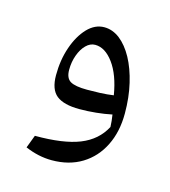

<svg xmlns="http://www.w3.org/2000/svg" viewBox="-56 -964 324 366"><g transform="rotate(15 106.0 -781.5)"><path d="M76.3 -646.3Q50.3 -646.3 23.9 -657.6L33.5 -683Q89.6 -682.8 121.5 -695.5Q153.4 -708.2 168.3 -736.5Q168.1 -743 167.5 -748.4Q166.9 -753.9 165.9 -760.5Q151.3 -757.4 135 -755.8Q118.7 -754.1 102.1 -754.1Q71.2 -754.1 56.8 -765.6Q42.5 -777.1 42.5 -805.1Q42.5 -835.2 51.3 -860.7Q60.1 -886.1 74.9 -901.7Q89.8 -917.2 108.1 -917.2Q124.5 -917.2 139 -906Q153.4 -894.7 164.5 -874.5Q175.5 -854.3 181.8 -827.3Q188.2 -800.2 188.2 -768.4Q188.2 -732.2 174.5 -704.7Q160.8 -677.1 135.7 -661.7Q110.6 -646.3 76.3 -646.3ZM158.9 -796.5Q152.4 -835.7 136 -858Q119.6 -880.3 99.9 -880.3Q90.1 -880.3 81.9 -872.1Q73.7 -863.9 68.9 -850.5Q64 -837.1 64 -821.5Q64 -805.1 73.7 -799.3Q83.5 -793.6 106.7 -793.6Q118.9 -793.6 132.6 -794.1Q146.4 -794.7 158.9 -796.5Z"/></g></svg>

Font: Pinar DS1 Medium
Style: Regular
Weight: 500
Designer: Amin Abedi
Version: Version 3.000